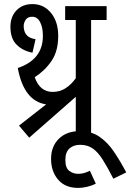

<svg xmlns="http://www.w3.org/2000/svg" viewBox="-20 -652 638 940"><path d="M73 -37 206 -141Q97 -157 67 -319Q127 -339 158.5 -378Q190 -417 190 -477Q190 -517 176.5 -543.5Q163 -570 137 -570Q116 -570 106 -555.5Q96 -541 96 -524Q96 -499 109 -482Q122 -465 154 -460L139 -394Q92 -403 61.5 -433Q31 -463 31 -521Q31 -570 60.5 -601Q90 -632 139 -632Q194 -632 229.5 -589Q265 -546 265 -476Q265 -402 232.5 -354Q200 -306 150 -274Q175 -202 238 -202Q273 -202 301 -220Q329 -238 351 -269V-554H299V-622H502V-554H426V0H351V-178L123 22Z M449 247Q430 257 406.5 262.5Q383 268 363 268Q299 268 264.5 227.5Q230 187 230 126Q230 65 268 27.5Q306 -10 370 -10Q427 -10 467 17.5Q507 45 538 91Q569 137 598 192L535 223Q506 166 482.5 129Q459 92 433.5 74.5Q408 57 372 57Q340 57 320 75Q300 93 300 131Q300 170 319 184.5Q338 199 362 199Q379 199 392.5 195Q406 191 420 184Z"/></svg>

Font: Noto Sans ExtraCondensed
Style: Regular
Weight: 400
Width: 2
Designer: Monotype Design Team
Foundry: Monotype Imaging Inc.
Version: Version 2.013; ttfautohint (v1.8.4.7-5d5b)